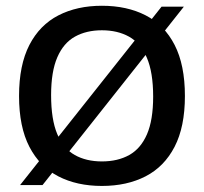

<svg xmlns="http://www.w3.org/2000/svg" viewBox="-20 -622 690 650"><path d="M124 4.5H48L527 -599.5H602.5ZM325 7.5Q240.5 7.5 177.5 -25Q114.5 -57.5 79.5 -125Q44.5 -192.5 44.5 -297Q44.5 -402 79.5 -469.8Q114.5 -537.5 177.8 -570Q241 -602.5 325 -602.5Q410 -602.5 473.2 -570Q536.5 -537.5 571.2 -469.8Q606 -402 606 -297Q606 -192.5 571 -125Q536 -57.5 472.8 -25Q409.5 7.5 325 7.5ZM325 -75.5Q378.5 -75.5 417.5 -97.2Q456.5 -119 477.5 -167.2Q498.5 -215.5 498.5 -295Q498.5 -377 477.2 -426.5Q456 -476 417 -497.8Q378 -519.5 325 -519.5Q272.5 -519.5 233.8 -498Q195 -476.5 174 -428Q153 -379.5 153 -300Q153 -217.5 173.8 -168.2Q194.5 -119 233.2 -97.2Q272 -75.5 325 -75.5Z"/></svg>

Font: Encode Sans SC Medium
Style: Regular
Weight: 500
Version: Version 3.002